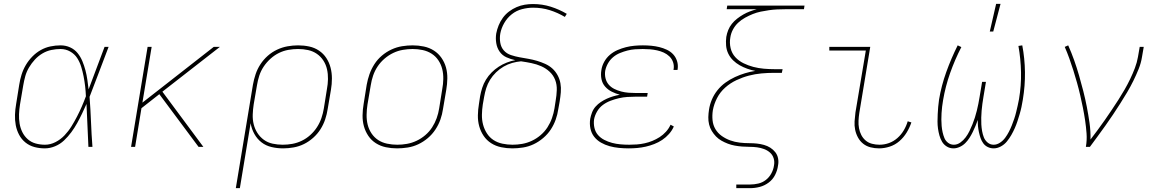

<svg xmlns="http://www.w3.org/2000/svg" viewBox="-20 -764 6040 999"><path d="M213 8Q185 8 159 1Q133 -6 112.5 -22.5Q92 -39 79.5 -62.5Q67 -86 62 -112.5Q57 -139 58 -167Q59 -195 64 -223L80 -323Q84 -349 92 -375Q100 -401 114 -425Q128 -449 148 -469.5Q168 -490 192 -503.5Q216 -517 242.5 -522.5Q269 -528 295 -528Q322 -528 345 -517.5Q368 -507 383.5 -488Q399 -469 408.5 -446Q418 -423 424.5 -398.5Q431 -374 434.5 -349Q438 -324 441 -299Q462 -354 482.5 -409.5Q503 -465 524 -520H545Q520 -455 495.5 -389.5Q471 -324 446 -260Q451 -195 453.5 -130Q456 -65 461 0H440Q437 -56 435 -111.5Q433 -167 430 -223Q419 -198 407 -173Q395 -148 381.5 -123.5Q368 -99 351 -76Q334 -53 313.5 -33.5Q293 -14 266.5 -3Q240 8 213 8ZM214 -11Q242 -11 268.5 -24.5Q295 -38 315.5 -59.5Q336 -81 351.5 -106Q367 -131 380.5 -157Q394 -183 405.5 -209.5Q417 -236 427 -263Q426 -289 423 -315Q420 -341 415 -366.5Q410 -392 402.5 -416.5Q395 -441 381.5 -462Q368 -483 345 -496Q322 -509 295 -509Q272 -509 247.5 -504Q223 -499 201 -486Q179 -473 161.5 -454Q144 -435 131 -413Q118 -391 111.5 -367.5Q105 -344 101 -320L84 -220Q80 -195 79 -170Q78 -145 82 -121Q86 -97 96.5 -76Q107 -55 124.5 -39.5Q142 -24 165.5 -17.5Q189 -11 214 -11Z M1013 0 809 -274 716 -201 683 0H662L748 -520H769L721 -230L1092 -520H1124L825 -287L1038 0Z M1207 215 1296 -323Q1301 -351 1310 -378Q1319 -405 1335 -429.5Q1351 -454 1373 -473.5Q1395 -493 1421.5 -505.5Q1448 -518 1476 -523Q1504 -528 1531 -528Q1561 -528 1589 -522Q1617 -516 1640 -500.5Q1663 -485 1678 -462Q1693 -439 1700 -412Q1707 -385 1707 -355.5Q1707 -326 1702 -297L1685 -197Q1681 -170 1672 -143Q1663 -116 1647.5 -91.5Q1632 -67 1609.5 -47Q1587 -27 1561.5 -14.5Q1536 -2 1508 3Q1480 8 1453 8Q1422 8 1392.5 1Q1363 -6 1340.5 -23.5Q1318 -41 1303.5 -67Q1289 -93 1284 -123L1228 215ZM1451 -11Q1476 -11 1501 -15.5Q1526 -20 1550 -31.5Q1574 -43 1594.5 -61.5Q1615 -80 1629.5 -102.5Q1644 -125 1652.5 -150Q1661 -175 1665 -200L1681 -300Q1686 -326 1686.5 -352.5Q1687 -379 1681.5 -403.5Q1676 -428 1662.5 -449Q1649 -470 1628.5 -484Q1608 -498 1583 -503.5Q1558 -509 1531 -509Q1506 -509 1480.5 -504.5Q1455 -500 1431.5 -488.5Q1408 -477 1387.5 -458.5Q1367 -440 1352 -417.5Q1337 -395 1329 -370Q1321 -345 1317 -320L1300 -221Q1296 -195 1295 -168.5Q1294 -142 1300 -117.5Q1306 -93 1319.5 -72Q1333 -51 1353 -36.5Q1373 -22 1398.5 -16.5Q1424 -11 1451 -11Z M2046 8Q2016 8 1987.5 2Q1959 -4 1935.5 -19Q1912 -34 1896.5 -57Q1881 -80 1873.5 -107Q1866 -134 1866.5 -164Q1867 -194 1872 -223L1888 -323Q1893 -351 1902.5 -378Q1912 -405 1928 -430Q1944 -455 1967 -474.5Q1990 -494 2017 -506.5Q2044 -519 2072 -523.5Q2100 -528 2127 -528Q2157 -528 2185.5 -522Q2214 -516 2237.5 -501Q2261 -486 2277 -463Q2293 -440 2300.5 -413Q2308 -386 2307.5 -356Q2307 -326 2302 -297L2285 -197Q2281 -169 2271.5 -142Q2262 -115 2245.5 -90Q2229 -65 2206 -45.5Q2183 -26 2156.5 -13.5Q2130 -1 2101.5 3.5Q2073 8 2046 8ZM2047 -11Q2072 -11 2097.5 -15.5Q2123 -20 2147.5 -31.5Q2172 -43 2193 -61Q2214 -79 2228.5 -101.5Q2243 -124 2252 -149Q2261 -174 2265 -200L2281 -300Q2286 -326 2286.5 -353Q2287 -380 2281 -404.5Q2275 -429 2261 -450Q2247 -471 2226 -484.5Q2205 -498 2179.5 -503.5Q2154 -509 2127 -509Q2102 -509 2076 -504.5Q2050 -500 2026 -488.5Q2002 -477 1981 -459Q1960 -441 1945 -418.5Q1930 -396 1921.5 -371Q1913 -346 1909 -320L1892 -220Q1888 -194 1887.5 -167Q1887 -140 1893 -115.5Q1899 -91 1913 -70Q1927 -49 1947.5 -35.5Q1968 -22 1994 -16.5Q2020 -11 2047 -11Z M2646 8Q2616 8 2587.5 2Q2559 -4 2535.5 -19Q2512 -34 2496.5 -57Q2481 -80 2473.5 -107Q2466 -134 2466.5 -164Q2467 -194 2472 -223L2478 -263Q2482 -285 2489 -307Q2496 -329 2508.5 -349.5Q2521 -370 2538 -387Q2555 -404 2575 -417Q2595 -430 2617 -438.5Q2639 -447 2661 -451Q2637 -456 2615 -466Q2593 -476 2579.5 -495.5Q2566 -515 2562 -540Q2558 -565 2562 -590Q2566 -611 2574.5 -632Q2583 -653 2596.5 -671.5Q2610 -690 2628.5 -704Q2647 -718 2668 -727Q2689 -736 2710.5 -739.5Q2732 -743 2753 -743Q2802 -743 2846 -729Q2890 -715 2929 -692L2919 -676Q2882 -698 2841 -711Q2800 -724 2754 -724Q2726 -724 2696.5 -716.5Q2667 -709 2643 -690Q2619 -671 2603.5 -644Q2588 -617 2583 -589Q2579 -565 2583 -541.5Q2587 -518 2601.5 -501.5Q2616 -485 2638.5 -477.5Q2661 -470 2683.5 -466Q2706 -462 2729 -458Q2752 -454 2774 -447.5Q2796 -441 2817 -431.5Q2838 -422 2854 -407.5Q2870 -393 2881 -373Q2892 -353 2896 -330.5Q2900 -308 2898 -284Q2896 -260 2892 -236L2885 -197Q2881 -169 2871.5 -142Q2862 -115 2846 -90.5Q2830 -66 2806.5 -46Q2783 -26 2756.5 -13.5Q2730 -1 2701.5 3.5Q2673 8 2646 8ZM2647 -11Q2672 -11 2697.5 -15.5Q2723 -20 2747.5 -31.5Q2772 -43 2793 -61Q2814 -79 2828.5 -101.5Q2843 -124 2852 -149.5Q2861 -175 2865 -200L2871 -239Q2876 -267 2877 -295.5Q2878 -324 2868.5 -348.5Q2859 -373 2839.5 -391Q2820 -409 2796 -419.5Q2772 -430 2745.5 -435.5Q2719 -441 2691 -445Q2668 -443 2645 -436.5Q2622 -430 2600.5 -417.5Q2579 -405 2561 -387.5Q2543 -370 2530 -349Q2517 -328 2510 -305.5Q2503 -283 2499 -260L2492 -220Q2488 -194 2487.5 -167Q2487 -140 2493.5 -115.5Q2500 -91 2513.5 -70Q2527 -49 2547.5 -35.5Q2568 -22 2594 -16.5Q2620 -11 2647 -11Z M3251 8Q3226 8 3200.5 5.5Q3175 3 3151.5 -3.5Q3128 -10 3107 -22Q3086 -34 3071.5 -52.5Q3057 -71 3052 -95.5Q3047 -120 3051 -146Q3054 -162 3060.5 -179Q3067 -196 3079 -209.5Q3091 -223 3106 -233Q3121 -243 3137.5 -250.5Q3154 -258 3171 -263Q3188 -268 3205 -271Q3183 -277 3163 -287Q3143 -297 3128.5 -313.5Q3114 -330 3109.5 -352.5Q3105 -375 3109 -399Q3112 -421 3123.5 -442Q3135 -463 3153 -478.5Q3171 -494 3193 -503.5Q3215 -513 3237 -518.5Q3259 -524 3281 -526Q3303 -528 3325 -528Q3347 -528 3368.5 -526Q3390 -524 3410.5 -519Q3431 -514 3450 -505Q3469 -496 3482.5 -481.5Q3496 -467 3502.5 -447Q3509 -427 3506 -405L3505 -400H3484L3485 -404Q3488 -423 3482 -440.5Q3476 -458 3463 -470.5Q3450 -483 3433.5 -490.5Q3417 -498 3398.5 -502Q3380 -506 3361.5 -507.5Q3343 -509 3324 -509Q3304 -509 3284 -507.5Q3264 -506 3244.5 -501Q3225 -496 3205.5 -488Q3186 -480 3170 -466.5Q3154 -453 3143.5 -434.5Q3133 -416 3129 -396Q3126 -376 3130.5 -357Q3135 -338 3147 -324Q3159 -310 3176 -301.5Q3193 -293 3212 -288Q3231 -283 3250.5 -281.5Q3270 -280 3290 -280H3350L3347 -261H3287Q3266 -261 3244 -259.5Q3222 -258 3200.5 -253Q3179 -248 3157.5 -240Q3136 -232 3117.5 -218.5Q3099 -205 3087 -184.5Q3075 -164 3071 -143Q3068 -120 3073 -98.5Q3078 -77 3091.5 -61.5Q3105 -46 3124.5 -36Q3144 -26 3165 -20.5Q3186 -15 3208.5 -13Q3231 -11 3254 -11Q3274 -11 3294 -12.5Q3314 -14 3334.5 -18.5Q3355 -23 3374.5 -31Q3394 -39 3412 -50.5Q3430 -62 3445 -78.5Q3460 -95 3469 -115L3486 -106Q3477 -85 3461 -67Q3445 -49 3425.5 -36Q3406 -23 3384 -14.5Q3362 -6 3340 -1Q3318 4 3295.5 6Q3273 8 3251 8Z M3811 215V196H3883Q3904 196 3925.5 191Q3947 186 3964.5 172.5Q3982 159 3993 139Q4004 119 4007 98Q4011 78 4005.5 60Q4000 42 3986.5 30Q3973 18 3955.5 11.5Q3938 5 3919 2.5Q3900 0 3880.5 0Q3861 0 3841.5 -1.5Q3822 -3 3803 -6.5Q3784 -10 3767 -16.5Q3750 -23 3734 -32Q3718 -41 3705.5 -54Q3693 -67 3683.5 -82.5Q3674 -98 3669.5 -116.5Q3665 -135 3665.5 -154.5Q3666 -174 3669 -193Q3673 -220 3684 -246Q3695 -272 3713 -294.5Q3731 -317 3754.5 -334Q3778 -351 3804 -363Q3830 -375 3856.5 -383Q3883 -391 3910 -395Q3889 -399 3868 -406.5Q3847 -414 3828.5 -424.5Q3810 -435 3794.5 -450Q3779 -465 3769.5 -484.5Q3760 -504 3758 -526.5Q3756 -549 3759 -572Q3762 -590 3769 -607.5Q3776 -625 3788 -640Q3800 -655 3815.5 -667Q3831 -679 3847.5 -688.5Q3864 -698 3881.5 -704.5Q3899 -711 3917 -716H3761L3764 -735H4166L4163 -716H4065Q4044 -716 4023.5 -715Q4003 -714 3981.5 -711Q3960 -708 3938.5 -703.5Q3917 -699 3897 -691Q3877 -683 3857 -672Q3837 -661 3820.5 -645.5Q3804 -630 3793.5 -610Q3783 -590 3780 -569Q3775 -541 3781.5 -513.5Q3788 -486 3806 -466.5Q3824 -447 3848.5 -435Q3873 -423 3899.5 -416Q3926 -409 3954.5 -406.5Q3983 -404 4012 -404H4052L4048 -385H4008Q3975 -385 3942 -382Q3909 -379 3876.5 -370.5Q3844 -362 3812 -347Q3780 -332 3753.5 -308.5Q3727 -285 3711 -254Q3695 -223 3689 -190Q3685 -164 3687.5 -138.5Q3690 -113 3702.5 -92Q3715 -71 3735.5 -56.5Q3756 -42 3779.5 -33.5Q3803 -25 3828.5 -22Q3854 -19 3881 -19Q3900 -19 3918.5 -17Q3937 -15 3955 -10Q3973 -5 3988 4.5Q4003 14 4014 28Q4025 42 4028.5 60.5Q4032 79 4028 98Q4025 122 4013 146Q4001 170 3979.5 186Q3958 202 3933 208.5Q3908 215 3883 215Z M4554 8Q4531 8 4509.5 2.5Q4488 -3 4471.5 -16Q4455 -29 4444.5 -48Q4434 -67 4429.5 -88.5Q4425 -110 4426.5 -133Q4428 -156 4431 -179L4485 -501H4295V-520H4508L4451 -176Q4448 -156 4447 -136Q4446 -116 4449.5 -97Q4453 -78 4461.5 -61.5Q4470 -45 4484 -33Q4498 -21 4517 -16Q4536 -11 4556 -11Q4581 -11 4605 -19.5Q4629 -28 4649 -45.5Q4669 -63 4682.5 -86Q4696 -109 4703 -133L4722 -127Q4713 -100 4697.5 -74.5Q4682 -49 4659.5 -29.5Q4637 -10 4609 -1Q4581 8 4554 8Z M4941 8Q4922 8 4906.5 -1.5Q4891 -11 4882 -26Q4873 -41 4868 -59Q4863 -77 4860.5 -95Q4858 -113 4858 -132Q4858 -151 4859 -170Q4860 -189 4861.5 -208Q4863 -227 4866 -246Q4878 -318 4903.5 -389Q4929 -460 4963 -528L4982 -519Q4948 -453 4923.5 -383.5Q4899 -314 4887 -243Q4884 -226 4882 -209Q4880 -192 4879 -175.5Q4878 -159 4878 -142Q4878 -125 4879.5 -108.5Q4881 -92 4884.5 -76Q4888 -60 4894 -45.5Q4900 -31 4913 -21Q4926 -11 4943 -11Q4961 -11 4977 -22.5Q4993 -34 5004.5 -49.5Q5016 -65 5024.5 -82.5Q5033 -100 5040 -117.5Q5047 -135 5052.5 -152.5Q5058 -170 5062.5 -188Q5067 -206 5070.5 -224Q5074 -242 5077 -260L5090 -338H5110L5097 -260Q5094 -242 5091.5 -224Q5089 -206 5087.5 -188Q5086 -170 5085.5 -152Q5085 -134 5086 -116.5Q5087 -99 5090 -82Q5093 -65 5099 -49.5Q5105 -34 5118.5 -22.5Q5132 -11 5150 -11Q5167 -11 5183 -21.5Q5199 -32 5210 -47Q5221 -62 5229.5 -78.5Q5238 -95 5244.5 -111.5Q5251 -128 5257 -145.5Q5263 -163 5267 -180Q5271 -197 5275 -214Q5279 -231 5282 -248Q5294 -319 5292.5 -388.5Q5291 -458 5279 -525L5299 -528Q5312 -460 5313 -389Q5314 -318 5302 -246Q5299 -227 5295 -208Q5291 -189 5285.5 -170.5Q5280 -152 5274 -133.5Q5268 -115 5260 -97Q5252 -79 5242 -61.5Q5232 -44 5219 -28Q5206 -12 5187.5 -2Q5169 8 5150 8Q5134 8 5119.5 1Q5105 -6 5096 -18.5Q5087 -31 5082 -45.5Q5077 -60 5073.5 -76Q5070 -92 5068.5 -108Q5067 -124 5067 -140Q5062 -124 5055.5 -108.5Q5049 -93 5041.5 -77.5Q5034 -62 5024.5 -47Q5015 -32 5002.5 -19.5Q4990 -7 4973.5 0.5Q4957 8 4941 8ZM5130 -600 5163 -744H5186L5148 -600Z M5630 0Q5636 -35 5633.5 -69.5Q5631 -104 5626 -137.5Q5621 -171 5614.5 -203.5Q5608 -236 5600.5 -268.5Q5593 -301 5584 -333Q5575 -365 5565 -397Q5555 -429 5544 -459.5Q5533 -490 5520 -520L5538 -528Q5555 -490 5569 -450.5Q5583 -411 5594.5 -371Q5606 -331 5616.5 -290Q5627 -249 5635 -207.5Q5643 -166 5649 -124Q5655 -82 5654 -38Q5673 -63 5692 -88.5Q5711 -114 5729 -140Q5747 -166 5764.5 -192Q5782 -218 5799 -244.5Q5816 -271 5831.5 -298Q5847 -325 5860.5 -353Q5874 -381 5885 -410Q5896 -439 5901 -468L5910 -520H5931L5922 -468Q5917 -436 5904.5 -405Q5892 -374 5877 -343.5Q5862 -313 5844.5 -283.5Q5827 -254 5808.5 -225Q5790 -196 5771 -167.5Q5752 -139 5732 -111Q5712 -83 5691.5 -55Q5671 -27 5651 0Z"/></svg>

Font: Iosevka Thin Extended
Style: Italic
Weight: 100
Width: 7
Italic angle: -9°
Monospace: yes
Designer: Belleve Invis
Foundry: Belleve Invis
Version: Version 32.5.0; ttfautohint (v1.8.4)